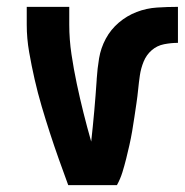

<svg xmlns="http://www.w3.org/2000/svg" viewBox="-20 -540 540 560"><path d="M179 0Q165 -38 151.5 -76Q138 -114 125.5 -152.5Q113 -191 101.5 -230Q90 -269 81 -308.5Q72 -348 65 -388Q58 -428 58 -468V-520H182V-468Q182 -425 188.5 -381.5Q195 -338 204 -295.5Q213 -253 223.5 -211Q234 -169 246 -127Q251 -172 255 -217Q259 -262 262 -307V-309Q264 -340 269 -370Q274 -400 288.5 -427Q303 -454 326.5 -474Q350 -494 378.5 -505Q407 -516 438 -518Q469 -520 499 -520V-415Q479 -415 458.5 -411Q438 -407 422.5 -393.5Q407 -380 399 -360.5Q391 -341 388 -320.5Q385 -300 383 -279.5Q381 -259 378 -239Q375 -219 372 -198.5Q369 -178 365.5 -157.5Q362 -137 357.5 -117Q353 -97 348 -77Q343 -57 337 -37.5Q331 -18 321 0Z"/></svg>

Font: Iosevka Curly Extrabold
Style: Regular
Weight: 800
Monospace: yes
Designer: Belleve Invis
Foundry: Belleve Invis
Version: Version 22.1.2; ttfautohint (v1.8.4)